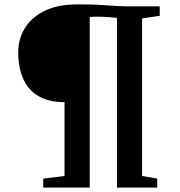

<svg xmlns="http://www.w3.org/2000/svg" viewBox="-20 -855 821 875"><path d="M274 -53V-389.5Q203 -389.5 156.2 -416.5Q109.5 -443.5 86.5 -494.2Q63.5 -545 63 -615Q63 -678 94 -727.8Q125 -777.5 184.8 -806.2Q244.5 -835 332 -835Q380.5 -835 412.8 -833.8Q445 -832.5 470.2 -830.5Q495.5 -828.5 522 -827.2Q548.5 -826 585 -826H708V-783L627.5 -771V-53L696.5 -41V0H513V-773.5Q496.5 -775.5 472.8 -777.2Q449 -779 420 -779Q410.5 -779 401.2 -778.5Q392 -778 389 -777.5V0H177V-41Z"/></svg>

Font: Merriweather 72pt
Style: Bold
Weight: 700
Version: Version 2.100